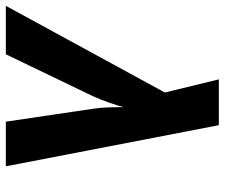

<svg xmlns="http://www.w3.org/2000/svg" viewBox="-94 -694 770 658"><g transform="rotate(90 291.0 -365.0)"><path d="M-18 0 279 -545 234 -730H391L532 0H379L335 -297Q331 -320 330 -351.5Q329 -383 329 -403Q324 -383 313 -352Q302 -321 291 -297L148 0Z"/></g></svg>

Font: JetBrains Mono NL ExtraBold
Style: Italic
Weight: 800
Italic angle: -9°
Monospace: yes
Designer: Philipp Nurullin, Konstantin Bulenkov
Foundry: JetBrains
Version: Version 2.305; ttfautohint (v1.8.4.7-5d5b)